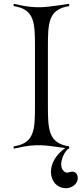

<svg xmlns="http://www.w3.org/2000/svg" viewBox="-20 -785 436 1010"><path d="M328 205C355 205 389 185 389 152C389 131 377 118 361 118C348 118 343 123 333 123C325 123 316 118 310 109C304 100 302 90 302 79C302 47 323 9 340 -3H344V-15C233 -32 232 -105 232 -236V-532C232 -663 233 -736 344 -753V-765C341 -765 232 -747 195 -747C153 -747 131 -747 52 -765V-753C163 -736 164 -665 164 -534V-234C164 -103 163 -32 52 -15V-3C131 -21 153 -21 195 -21C222 -21 288 -11 323 -6C270 31 248 79 248 119C248 167 279 205 328 205Z"/></svg>

Font: Cantique Normal
Style: Regular
Weight: 400
Designer: Sébastien Hayez
Foundry: Sébastien Hayez & Ariel Martín Pérez
Version: Version 1.000;hotconv 1.0.109;makeotfexe 2.5.65596